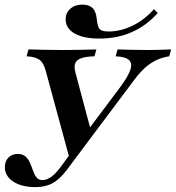

<svg xmlns="http://www.w3.org/2000/svg" viewBox="-35 -780 743 812"><path d="M262.9 -96 158.1 -481.5Q149.2 -515.3 131 -527.8Q112.9 -540.3 77.4 -541.9L85.5 -571Q119.4 -570.2 154 -569.4Q188.7 -568.5 225.8 -568.5Q272.6 -568.5 309.7 -569.4Q346.8 -570.2 372.6 -571L364.5 -541.9Q329 -541.1 308.9 -533.9Q288.7 -526.6 283.1 -512.5Q277.4 -498.4 283.9 -473.4L350.8 -222.6L322.6 -210.5L472.6 -410.5Q505.6 -454.8 515.7 -483.1Q525.8 -511.3 510.9 -525.8Q496 -540.3 454 -541.9L462.1 -571Q487.1 -570.2 519 -569.4Q550.8 -568.5 592.7 -568.5Q619.4 -568.5 642.3 -569.4Q665.3 -570.2 688.7 -571L680.6 -541.9Q650.8 -537.1 626.6 -525.8Q602.4 -514.5 579.8 -494.8Q557.3 -475 533.1 -442.7L273.4 -96ZM114.5 11.3Q56.5 11.3 21 -12.1Q-14.5 -35.5 -14.5 -73.4Q-14.5 -98.4 0.8 -113.7Q16.1 -129 39.5 -129Q61.3 -129 73.4 -117.7Q85.5 -106.5 92.3 -90.3Q99.2 -74.2 104.8 -57.7Q110.5 -41.1 119.4 -29.8Q128.2 -18.5 144.4 -18.5Q157.3 -18.5 169.4 -24.6Q181.5 -30.6 194 -42.3Q206.5 -54 219.4 -71L281.5 -155.6L308.1 -142.7L247.6 -61.3Q216.9 -21 186.7 -4.8Q156.5 11.3 114.5 11.3ZM385.5 -616.9Q318.5 -616.9 280.6 -638.3Q242.7 -659.7 242.7 -698.4Q242.7 -725.8 262.5 -743.1Q282.3 -760.5 313.7 -760.5Q341.9 -760.5 356.9 -745.6Q371.8 -730.6 374.2 -698.4Q376.6 -677.4 381 -666.1Q385.5 -654.8 396 -650.8Q406.5 -646.8 424.2 -646.8Q473.4 -646.8 523.8 -670.6Q574.2 -694.4 616.1 -741.1L632.3 -725Q583.9 -671 522.2 -644Q460.5 -616.9 385.5 -616.9Z"/></svg>

Font: Playfair 5pt SemiExpanded Light
Style: Bold Italic
Weight: 700
Italic angle: -15.6°
Version: Version 2.001;gftools[0.9.30]